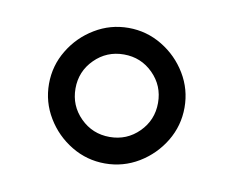

<svg xmlns="http://www.w3.org/2000/svg" viewBox="-44 -745 457 376"><g transform="rotate(10 184.5 -557.0)"><path d="M49.8 -557.6Q49.8 -593.8 68.4 -624.5Q86.9 -655.3 117.7 -673.8Q148.4 -692.4 184.6 -692.4Q220.7 -692.4 251.5 -673.8Q282.2 -655.3 300.8 -624.5Q319.3 -593.8 319.3 -557.6Q319.3 -521.5 300.8 -490.7Q282.2 -460 251.5 -441.4Q220.7 -422.9 184.6 -422.9Q148.4 -422.9 117.7 -441.4Q86.9 -460 68.4 -490.7Q49.8 -521.5 49.8 -557.6ZM184.6 -475.6Q218.8 -475.6 242.7 -499.5Q266.6 -523.4 266.6 -557.6Q266.6 -591.8 242.7 -615.7Q218.8 -639.6 184.6 -639.6Q150.4 -639.6 126.5 -615.7Q102.5 -591.8 102.5 -557.6Q102.5 -523.4 126.5 -499.5Q150.4 -475.6 184.6 -475.6Z"/></g></svg>

Font: jf-openhuninn-2.0
Style: Regular
Weight: 400
Designer: [Kosugi Maru]
Designed by MOTOYA      

[Varela Round]
Joe Prince (Latin component); Avraham Cornfeld (Hebrew component)
Foundry: justfont CO.,LTD.
Version: 2.0